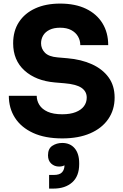

<svg xmlns="http://www.w3.org/2000/svg" viewBox="-20 -772 706 1098"><path d="M336.2 19.5Q237 19.5 168.9 -12Q100.8 -43.5 65.6 -98.4Q30.5 -153.2 30.5 -224H190Q190 -196.2 205.2 -171.9Q220.5 -147.5 252.6 -133Q284.8 -118.5 336.2 -118.5Q382 -118.5 413.1 -130.9Q444.2 -143.2 460.1 -164.6Q476 -186 476 -214Q476 -249.2 446 -269.8Q416 -290.2 349.2 -295.8L293.8 -300.5Q184.8 -310 120 -368.8Q55.2 -427.5 55.2 -524.5Q55.2 -595.2 88.5 -646Q121.8 -696.8 182 -724.1Q242.2 -751.5 323.8 -751.5Q410.2 -751.5 471.6 -722Q533 -692.5 565.9 -639Q598.8 -585.5 598.8 -514H439.2Q439.2 -540.8 426.1 -563.5Q413 -586.2 387.4 -599.9Q361.8 -613.5 323.8 -613.5Q287.8 -613.5 263.5 -601.6Q239.2 -589.8 227 -569.4Q214.8 -549 214.8 -524.5Q214.8 -493.5 236.8 -470.8Q258.8 -448 309.2 -443.8L364.8 -439Q445 -432.2 505.9 -404.5Q566.8 -376.8 601.1 -329.4Q635.5 -282 635.5 -214Q635.5 -144 599.1 -91.2Q562.8 -38.5 495.9 -9.5Q429 19.5 336.2 19.5ZM260.8 306.5V228.5H287.8Q321.2 228.5 335 213.1Q348.8 197.8 348.8 172.8V145.8L372 149.8Q365.8 161.8 352.4 171.1Q339 180.5 318 180.5Q291.5 180.5 273 163.6Q254.5 146.8 254.5 116Q254.5 78 279.2 61.8Q304 45.5 335.8 45.5Q381.2 45.5 407 76Q432.8 106.5 432.8 161V167Q432.8 235.5 392.8 271Q352.8 306.5 285.8 306.5Z"/></svg>

Font: SVN-Sora Variable
Style: Regular
Weight: 400
Designer: Jonathan Barnbrook, Julián Moncada
Foundry: Barnbrook Fonts
Version: Version 2.000 - Viet hoa boi STYLEno.1 Fonts